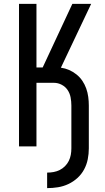

<svg xmlns="http://www.w3.org/2000/svg" viewBox="-20 -755 540 990"><path d="M223 215V135Q240 135 256.5 132Q273 129 288 121.5Q303 114 315 102Q327 90 334.5 75Q342 60 345 43.5Q348 27 348 10V-211Q348 -232 344 -253Q340 -274 328.5 -291Q317 -308 298 -318Q279 -328 258 -328H168V0H78V-735H168V-407H200L353 -735H450L294 -406Q316 -403 336.5 -394Q357 -385 374.5 -371Q392 -357 404.5 -338.5Q417 -320 424.5 -299Q432 -278 435 -255.5Q438 -233 438 -211V10Q438 38 432.5 66Q427 94 413.5 119Q400 144 379 163Q358 182 332.5 194Q307 206 279 210.5Q251 215 223 215Z"/></svg>

Font: Iosevka Curly Medium
Style: Regular
Weight: 500
Monospace: yes
Designer: Belleve Invis
Foundry: Belleve Invis
Version: Version 22.1.2; ttfautohint (v1.8.4)